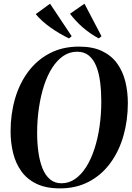

<svg xmlns="http://www.w3.org/2000/svg" viewBox="-20 -1003 712 1034"><path d="M302 11.5Q228 11.5 177 -13Q126 -37.5 95.2 -80.2Q64.5 -123 50.8 -178.5Q37 -234 37 -295.5Q37 -389 61 -471.5Q85 -554 132 -617Q179 -680 247.8 -716Q316.5 -752 405.5 -752Q479.5 -752 530 -727.8Q580.5 -703.5 611 -661Q641.5 -618.5 655 -563.8Q668.5 -509 668.5 -448Q668.5 -355 644.8 -271.8Q621 -188.5 574.2 -124.8Q527.5 -61 459.2 -24.8Q391 11.5 302 11.5ZM311 -16Q351 -16 384.2 -39Q417.5 -62 443.8 -103.2Q470 -144.5 488.2 -200Q506.5 -255.5 516 -321Q525.5 -386.5 525.5 -457Q525.5 -511 519.5 -559.2Q513.5 -607.5 499 -644.8Q484.5 -682 459.2 -703.2Q434 -724.5 395 -724.5Q355 -724.5 321.5 -702Q288 -679.5 261.8 -639Q235.5 -598.5 217.5 -543.5Q199.5 -488.5 189.8 -423.2Q180 -358 180 -286.5Q180 -232.5 186.8 -183.8Q193.5 -135 208.5 -97.2Q223.5 -59.5 248.8 -37.8Q274 -16 311 -16ZM526.5 -808 512 -796Q488.5 -808.5 466.5 -823.8Q444.5 -839 424.8 -856.2Q405 -873.5 388 -892Q371 -910.5 357 -929L435 -983ZM366 -808 351.5 -796Q326 -808.5 300.5 -823.5Q275 -838.5 251.5 -855.2Q228 -872 207.8 -890.2Q187.5 -908.5 172.5 -927L249.5 -983Z"/></svg>

Font: Merriweather 144pt SemiBold
Style: Italic
Weight: 600
Italic angle: -7.8°
Version: Version 2.101